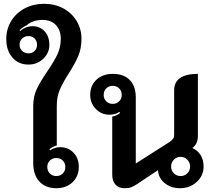

<svg xmlns="http://www.w3.org/2000/svg" viewBox="-20 -982 1125 1011"><path d="M155 -123V-425Q155 -474 173.5 -513Q192 -552 229 -606Q265 -659 282.5 -696Q300 -733 300 -778Q300 -822 275 -849.5Q250 -877 203 -877Q176 -877 154.5 -869Q133 -861 121 -849Q111 -845 100 -837.5Q89 -830 83 -822L86 -818Q96 -829 114.5 -836.5Q133 -844 151 -844Q190 -844 215 -817Q240 -790 240 -745Q240 -704 208 -673Q176 -642 130 -642Q77 -642 45 -679.5Q13 -717 13 -776Q13 -829 39 -871.5Q65 -914 110.5 -938Q156 -962 212 -962Q268 -962 313 -938Q358 -914 383.5 -871.5Q409 -829 409 -778Q409 -727 392.5 -688Q376 -649 343 -597Q311 -547 295 -510Q279 -473 279 -425V-216Q270 -214 259 -208.5Q248 -203 240 -196L244 -191Q269 -207 296 -207Q339 -207 367 -178Q395 -149 395 -104Q395 -54 362 -22.5Q329 9 276 9Q220 9 187.5 -26Q155 -61 155 -123ZM175 -746Q175 -766 162.5 -779Q150 -792 130 -792Q110 -792 96.5 -779Q83 -766 83 -746Q83 -727 96.5 -714Q110 -701 130 -701Q150 -701 162.5 -714Q175 -727 175 -746ZM324 -103Q324 -123 310.5 -136.5Q297 -150 276 -150Q256 -150 242.5 -136.5Q229 -123 229 -103Q229 -82 242.5 -68.5Q256 -55 276 -55Q297 -55 310.5 -68.5Q324 -82 324 -103Z M571 -62V-368Q597 -373 612 -387L609 -393Q587 -378 556 -378Q514 -378 484.5 -408.5Q455 -439 455 -482Q455 -532 488 -562.5Q521 -593 574 -593Q632 -593 663.5 -560.5Q695 -528 695 -468V-121L872 -234Q886 -243 891.5 -251.5Q897 -260 897 -273V-506Q897 -593 1022 -593V-266Q1022 -224 993 -203Q1052 -174 1052 -105Q1052 -57 1016 -24Q980 9 927 9Q880 9 847 -18Q814 -45 812 -86L701 -12Q682 0 669.5 4.5Q657 9 636 9Q605 9 588 -10Q571 -29 571 -62ZM621 -482Q621 -503 607.5 -516.5Q594 -530 574 -530Q553 -530 539.5 -516.5Q526 -503 526 -482Q526 -462 539.5 -448.5Q553 -435 574 -435Q594 -435 607.5 -448.5Q621 -462 621 -482ZM981 -105Q981 -126 966.5 -141Q952 -156 931 -156Q910 -156 895.5 -141Q881 -126 881 -105Q881 -84 895.5 -69.5Q910 -55 931 -55Q952 -55 966.5 -69.5Q981 -84 981 -105Z"/></svg>

Font: K2D
Style: Bold
Weight: 700
Designer: Katatrad Aksorn Co.,Ltd.
Foundry: Cadson Demak Co.,Ltd.
Version: Version 1.000; ttfautohint (v1.6)